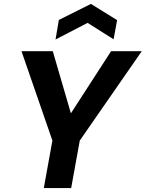

<svg xmlns="http://www.w3.org/2000/svg" viewBox="-20 -962 745 982"><path d="M204 0 248 -243 90 -700H250L348 -364L332 -366L548 -700H705L388 -243L344 0ZM264 -760 281 -860 445 -942 579 -859 561 -761 428 -845Z"/></svg>

Font: DM Sans 28pt ExtraBold
Style: Italic
Weight: 800
Italic angle: -10°
Version: Version 4.004;gftools[0.9.30]